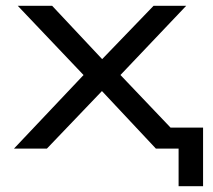

<svg xmlns="http://www.w3.org/2000/svg" viewBox="-20 -510 730 659"><path d="M593 129V0H548V-72H677V129ZM28 0 289 -276 290 -228 41 -490H159L341 -296H320L507 -490H619L372 -230L373 -274L634 0H515L320 -208H340L141 0Z"/></svg>

Font: Nunito Sans 10pt Expanded
Style: Regular
Weight: 400
Width: 7
Designer: Vernon Adams
Foundry: Vernon Adams
Version: Version 3.101;gftools[0.9.27]